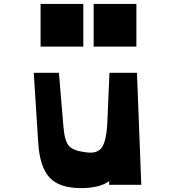

<svg xmlns="http://www.w3.org/2000/svg" viewBox="-20 -947 897 984"><path d="M188 -708V-927H407V-708ZM460 -708V-927H679V-708ZM395 17Q284 17 234 -37Q184 -91 176 -214L153 -574H282L305 -299Q311 -225 332.5 -200Q354 -175 416 -167Q441 -163 460.5 -166Q480 -169 494.5 -182.5Q509 -196 518 -229Q527 -262 530 -317L541 -574H682L704 0H539L540 -19Q491 17 395 17Z"/></svg>

Font: OpenDyslexic
Style: Bold
Weight: 800
Designer: Abbie Gonzalez
Version: Version 0.920;hotconv 1.0.109;makeotfexe 2.5.65596